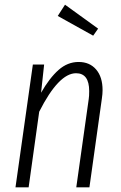

<svg xmlns="http://www.w3.org/2000/svg" viewBox="-20 -798 517 818"><path d="M417 -414Q417 -398 414 -378L361 0H305L358 -376Q360 -388 360 -410Q360 -486 304 -486Q230 -486 147 -322L102 0H46L120 -523H168L155 -403Q191 -466 229.5 -500Q268 -534 315 -534Q362 -534 389.5 -502Q417 -470 417 -414ZM257 -778 398 -676 377 -646 226 -730Z"/></svg>

Font: Fira Sans Extra Condensed Light
Style: Italic
Weight: 300
Width: 3
Italic angle: -8°
Designer: Carrois Corporate & Edenspiekermann AG
Foundry: Carrois Corporate GbR & Edenspiekermann AG
Version: Version 4.203